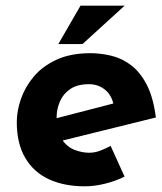

<svg xmlns="http://www.w3.org/2000/svg" viewBox="-20 -644 568 675"><path d="M293 -107Q313 -107 331.5 -114Q350 -121 369 -131L418 -23Q385 -7 348.5 2Q312 11 278 11Q206 11 152.5 -13.5Q99 -38 69 -88.5Q39 -139 39 -215Q39 -254 53.5 -296Q68 -338 98.5 -374.5Q129 -411 178.5 -434Q228 -457 298 -457Q336 -457 373.5 -447.5Q411 -438 442.5 -413.5Q474 -389 496.5 -345Q519 -301 528 -231L176 -144L154 -222L428 -293L379 -278Q371 -312 347.5 -330Q324 -348 293 -348Q252 -348 227 -331Q202 -314 190.5 -287Q179 -260 179 -231Q179 -181 197.5 -154Q216 -127 242.5 -117Q269 -107 293 -107ZM418 -624 270 -489H185L263 -624Z"/></svg>

Font: Josefin Sans Thin
Style: Bold Italic
Weight: 700
Italic angle: -7°
Version: Version 2.000